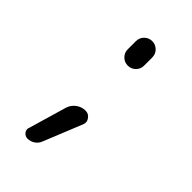

<svg xmlns="http://www.w3.org/2000/svg" viewBox="-198 -621 779 779"><g transform="rotate(45 192.0 -231.0)"><path d="M138.7 -111.3Q145.5 -132.8 163.6 -146Q181.6 -159.2 203.1 -159.2Q221.7 -159.2 231.4 -144.5Q238.3 -135.7 238.3 -126Q238.3 -119.1 235.4 -112.3L168 53.7Q162.1 69.3 147.9 78.6Q133.8 87.9 117.2 87.9Q103.5 87.9 94.7 77.1Q88.9 69.3 88.9 60.5Q88.9 56.6 90.8 52.7ZM148.4 -456.1V-502.9Q148.4 -522.5 162.1 -536.1Q175.8 -549.8 195.3 -549.8Q214.8 -549.8 228.5 -536.1Q242.2 -522.5 242.2 -502.9V-456.1Q242.2 -436.5 228.5 -422.9Q214.8 -409.2 195.3 -409.2Q175.8 -409.2 162.1 -422.9Q148.4 -436.5 148.4 -456.1Z"/></g></svg>

Font: Gen Jyuu Gothic Normal
Style: Regular
Weight: 300
Designer: [Source Han Sans]
Ryoko NISHIZUKA  (kana & ideographs); Paul D. Hunt (Latin, Greek & Cyrillic); Wenlong ZHANG  (bopomofo
Version: Version 1.002.20150607